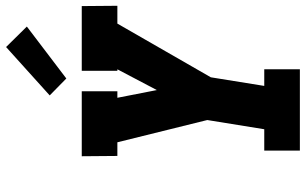

<svg xmlns="http://www.w3.org/2000/svg" viewBox="-212 -818 1030 647"><g transform="rotate(-90 303.5 -495.0)"><path d="M119 0V-120H191L222 -312L147 -615H101L100 -735H319V-615H297L323 -482L393 -615H388V-735H606L607 -615H547L366 -300L337 -120H393V0ZM362 -787 305 -843 468 -990 537 -920Z"/></g></svg>

Font: Iosevka Etoile Heavy
Style: Italic
Weight: 900
Italic angle: -9°
Designer: Belleve Invis
Foundry: Belleve Invis
Version: Version 22.1.2; ttfautohint (v1.8.4)